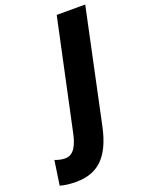

<svg xmlns="http://www.w3.org/2000/svg" viewBox="-330 -796 835 1101"><g transform="rotate(-20 87.5 -245.0)"><path d="M-62 224C69 224 150 155 188 -26L334 -714H160L18 -50C5 14 -18 76 -74 76C-97 76 -116 71 -137 63L-159 212C-132 220 -101 224 -62 224Z"/></g></svg>

Font: Noto Sans Condensed Black
Style: Italic
Weight: 900
Width: 3
Italic angle: -12°
Designer: Monotype Design Team
Foundry: Monotype Imaging Inc.
Version: Version 2.013